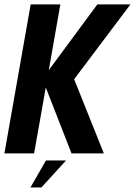

<svg xmlns="http://www.w3.org/2000/svg" viewBox="-41 -695 611 870"><path d="M-21 0 98 -675H232.5L180 -377L400 -675H550L295 -336L429.5 0H283L166.5 -298.5L113.5 0ZM97 154.5 167.3 32H258.3L146.6 154.5Z"/></svg>

Font: Anybody SemiBold
Style: Italic
Weight: 600
Italic angle: -10°
Designer: Tyler Finck
Foundry: Etcetera Type Company
Version: Version 1.010; ttfautohint (v1.8.3) -l 8 -r 50 -G 200 -x 14 